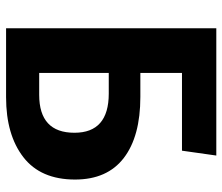

<svg xmlns="http://www.w3.org/2000/svg" viewBox="-70 -662 732 632"><g transform="rotate(90 296.0 -346.0)"><path d="M299 -442Q429 -442 500 -387.5Q571 -333 571 -227Q571 -114 497.5 -57Q424 0 300 0H73V-692H492L476 -579H220V-442ZM292 -109Q417 -109 417 -225Q417 -338 288 -338H220V-109Z"/></g></svg>

Font: Fira Sans SemiBold
Style: Regular
Weight: 600
Designer: bBox Type GmbH & Carrois Corporate GbR & Edenspiekermann AG
Foundry: bBox Type GmbH & Carrois Corporate GbR & Edenspiekermann AG
Version: Version 4.301;PS 004.301;hotconv 1.0.88;makeotf.lib2.5.64775